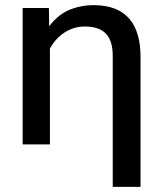

<svg xmlns="http://www.w3.org/2000/svg" viewBox="-20 -561 628 746"><path d="M418 165H526V-340C526 -463 474 -541 344 -541C306 -541 273 -533 243 -520C213 -505 190 -484 172 -460H171L170 -530H68V0H174V-372C200 -422 251 -458 308 -458C386 -458 418 -420 418 -344Z"/></svg>

Font: Cheyenne Sans Medium
Style: Regular
Weight: 500
Designer: The Public Sans project authors (U.S. Web Design System), Libre Franklin designed by Pablo Impallari and Rodrigo Fuenzal
Foundry: The Cheyenne Sans Project Authors
Version: Version 2.007